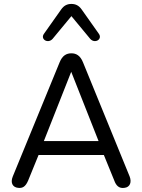

<svg xmlns="http://www.w3.org/2000/svg" viewBox="-20 -948 724 976"><path d="M73 7C93 9 109 3 123 -30L176 -160H508L561 -30C570 -5 585 11 612 7C642 4 650 -23 639 -51L402 -631C388 -666 367 -677 343 -677C318 -677 297 -666 283 -631L45 -51C31 -17 46 5 73 7ZM342 -583 481 -231H203ZM247 -750 343 -866 439 -750C463 -724 503 -749 482 -777L395 -900C381 -920 364 -928 343 -928C322 -928 305 -920 291 -900L204 -777C183 -749 223 -724 247 -750Z"/></svg>

Font: SN Pro Book
Style: Regular
Weight: 350
Designer: Tobias Whetton
Foundry: Supernotes
Version: Version 1.003;Glyphs 3.3 (3324)